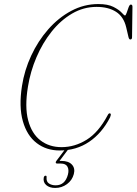

<svg xmlns="http://www.w3.org/2000/svg" viewBox="-20 -732 674 948"><path d="M525 -171.5Q528 -169 527 -163.8Q526 -158.5 523.5 -152.5Q483.5 -74.5 420.2 -31.8Q357 11 275 11Q208.5 11 160.8 -25.8Q113 -62.5 92.8 -133.8Q72.5 -205 88.5 -307.5Q100.5 -385 134 -457.2Q167.5 -529.5 218 -587Q268.5 -644.5 331.5 -678.2Q394.5 -712 465.5 -712Q512.5 -712 540 -698Q567.5 -684 580.5 -669.8Q593.5 -655.5 597 -655.5Q601 -655.5 605.5 -669Q610 -682.5 615 -696Q620 -709.5 626 -709.5Q634 -709.5 634 -698.5L632 -548.5Q632 -537.5 624 -537Q617.5 -536.5 614.5 -548.5L603 -597.5Q590.5 -650 552.5 -674Q514.5 -698 457 -698Q392.5 -698 336 -665Q279.5 -632 234.8 -575.8Q190 -519.5 160 -449.2Q130 -379 118 -304Q101.5 -204.5 119 -138.2Q136.5 -72 179.8 -38.8Q223 -5.5 284 -5.5Q349 -5.5 407.8 -42Q466.5 -78.5 511 -162Q517.5 -176 525 -171.5ZM308.5 -4H324L274 62.5Q277 62.5 283 62.5Q318.5 62.5 335.2 80.8Q352 99 344.5 127.5Q336.5 158 310.8 177Q285 196 252.5 196Q224.5 196 208.2 181.8Q192 167.5 196 145Q198 136 204.5 135.5Q211 135 210 143.5Q208 165 221.8 174Q235.5 183 255 183Q301.5 183 315.5 129.5Q321.5 106 313 90.8Q304.5 75.5 280 75.5H262Q256 75.5 255.2 71.2Q254.5 67 259 61.5Z"/></svg>

Font: Fraunces 144pt Soft Thin
Style: Italic
Weight: 100
Italic angle: -16°
Version: Version 1.000;[0bf87f6ff]